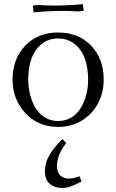

<svg xmlns="http://www.w3.org/2000/svg" viewBox="-20 -610 562 933"><path d="M41 -223.1Q41 -323.2 102.3 -387.7Q163.6 -452.1 262.2 -452.1Q361.8 -452.1 422.9 -388.2Q483.9 -324.2 483.9 -223.1Q483.9 -160.2 456.5 -107.9Q429.2 -55.7 378.2 -24.4Q327.1 6.8 262.2 6.8Q166 6.8 103.5 -60.3Q41 -127.4 41 -223.1ZM117.2 -223.1Q117.2 -185.1 126.2 -149.9Q135.3 -114.7 152.3 -85.7Q169.4 -56.6 198 -39.3Q226.6 -22 262.2 -22Q298.3 -22 326.9 -39.3Q355.5 -56.6 372.8 -85.7Q390.1 -114.7 399.2 -149.9Q408.2 -185.1 408.2 -223.1Q408.2 -278.8 393.1 -323Q377.9 -367.2 344.2 -395Q310.5 -422.9 262.2 -422.9Q214.4 -422.9 180.9 -395Q147.5 -367.2 132.3 -323Q117.2 -278.8 117.2 -223.1ZM140.1 -578.1V-583L168 -585.9Q197.8 -583 242.2 -583Q312.5 -583 382.8 -589.8L386.2 -562V-557.1L357.9 -554.2Q328.1 -557.1 284.2 -557.1Q218.3 -557.1 143.1 -549.8ZM198.2 222.2Q198.2 179.7 221.2 141.8Q244.1 104 283.2 65.9L301.8 85Q256.8 142.1 256.8 196.8Q256.8 226.6 272.7 242.2Q288.6 257.8 313 257.8Q340.3 257.8 366.2 246.1L376 272Q340.3 290.5 322 296.9Q303.7 303.2 278.8 303.2Q245.6 303.2 221.9 283.2Q198.2 263.2 198.2 222.2Z"/></svg>

Font: Dihjauti
Style: Regular
Weight: 400
Designer: T. Christopher White
Version: Version 3.0.0